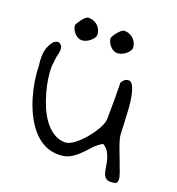

<svg xmlns="http://www.w3.org/2000/svg" viewBox="-114 -702 730 791"><g transform="rotate(20 251.0 -307.0)"><path d="M375 -141.6Q352.5 -128.9 336.4 -110.8Q320.3 -92.8 303.7 -76.7Q287.1 -60.5 267.1 -48.8Q247.1 -37.1 215.8 -37.1Q180.7 -37.1 152.3 -52.2Q124 -67.4 102.1 -93.3Q80.1 -119.1 64 -151.9Q47.9 -184.6 37.6 -219.2Q27.3 -253.9 22 -287.6Q16.6 -321.3 16.6 -348.6Q8.8 -401.4 19.5 -431.2Q30.3 -460.9 45.4 -469.2Q60.5 -477.5 71.3 -465.3Q82 -453.1 74.2 -422.9Q72.3 -418.9 71.3 -410.6Q70.3 -402.3 69.3 -393.6Q68.4 -384.8 67.4 -377Q66.4 -369.1 66.4 -366.2Q66.4 -345.7 70.3 -317.9Q74.2 -290 82.5 -259.8Q90.8 -229.5 103.5 -199.7Q116.2 -169.9 133.8 -146.5Q151.4 -123 174.3 -108.4Q197.3 -93.8 224.6 -93.8Q242.2 -93.8 264.6 -110.8Q287.1 -127.9 307.1 -151.9Q327.1 -175.8 341.3 -201.2Q355.5 -226.6 355.5 -244.1Q355.5 -253.9 356 -276.4Q356.4 -298.8 356.4 -324.2Q356.4 -349.6 356 -372.1Q355.5 -394.5 355.5 -403.3Q361.3 -413.1 368.2 -418.5Q375 -423.8 384.8 -423.8Q396.5 -423.8 404.3 -408.2Q412.1 -392.6 417 -368.2Q421.9 -343.8 423.8 -315.4Q425.8 -287.1 426.8 -260.7Q427.7 -234.4 428.7 -214.4Q429.7 -194.3 431.6 -187.5Q436.5 -168 445.8 -143.6Q455.1 -119.1 463.9 -96.2Q472.7 -73.2 479.5 -54.2Q486.3 -35.2 486.3 -25.4Q486.3 -10.7 478 -7.8Q469.7 -4.9 457 -4.9Q441.4 -4.9 434.1 -12.7Q426.8 -20.5 423.3 -32.7Q419.9 -44.9 418 -59.6Q416 -74.2 411.6 -89.8Q407.2 -105.5 398.9 -119.1Q390.6 -132.8 375 -141.6ZM98.6 -560.5Q98.6 -564.5 103.5 -572.3Q108.4 -580.1 114.7 -588.9Q121.1 -597.7 128.9 -603.5Q134.8 -609.4 140.6 -609.4Q156.2 -609.4 167.5 -604Q178.7 -598.6 185.5 -590.8Q192.4 -583 195.8 -573.2Q199.2 -563.5 199.2 -554.7Q199.2 -548.8 194.3 -541.5Q189.5 -534.2 181.6 -527.8Q173.8 -521.5 164.6 -517.1Q155.3 -512.7 145.5 -512.7Q134.8 -512.7 126 -518.1Q117.2 -523.4 111.3 -530.8Q105.5 -538.1 102.1 -546.4Q98.6 -554.7 98.6 -560.5ZM254.9 -560.5Q254.9 -564.5 259.3 -572.3Q263.7 -580.1 271 -588.9Q278.3 -597.7 285.6 -603.5Q293 -609.4 297.9 -609.4Q312.5 -609.4 323.2 -604Q334 -598.6 341.3 -590.8Q348.6 -583 352.1 -573.2Q355.5 -563.5 355.5 -554.7Q355.5 -548.8 350.6 -541.5Q345.7 -534.2 338.4 -527.8Q331.1 -521.5 320.8 -517.1Q310.5 -512.7 301.8 -512.7Q291 -512.7 282.2 -518.1Q273.4 -523.4 267.6 -530.8Q261.7 -538.1 258.3 -546.4Q254.9 -554.7 254.9 -560.5Z"/></g></svg>

Font: Indie Flower
Style: Regular
Weight: 400
Designer: Kimberly Geswein
Foundry: Kimberly Geswein
Version: Version 1.001 2010